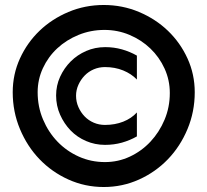

<svg xmlns="http://www.w3.org/2000/svg" viewBox="-20 -735 830 770"><path d="M529 -188Q501 -172 469 -163Q437 -154 401 -154Q361 -154 325 -169.5Q289 -185 263 -212Q237 -239 221 -275Q205 -311 205 -352Q205 -392 221 -427Q237 -462 263.5 -488.5Q290 -515 325.5 -530.5Q361 -546 402 -546Q437 -546 469 -537Q501 -528 529 -512V-416Q507 -439 474 -452.5Q441 -466 401 -466Q377 -466 356 -457Q335 -448 319.5 -432Q304 -416 294.5 -395Q285 -374 285 -351Q285 -327 294.5 -305.5Q304 -284 319.5 -268Q335 -252 356 -243Q377 -234 401 -234Q441 -234 474 -247Q507 -260 529 -284ZM661 -362Q661 -414 640 -460Q619 -506 583 -540.5Q547 -575 499.5 -595Q452 -615 399 -615Q344 -615 295 -595Q246 -575 209.5 -541Q173 -507 152 -461.5Q131 -416 131 -365Q131 -307 152.5 -256Q174 -205 210.5 -167Q247 -129 296 -107Q345 -85 401 -85Q454 -85 501 -107Q548 -129 583.5 -167Q619 -205 640 -255Q661 -305 661 -362ZM761 -365Q761 -287 732 -217.5Q703 -148 653.5 -96.5Q604 -45 537.5 -15Q471 15 396 15Q321 15 254.5 -15Q188 -45 138.5 -96.5Q89 -148 60 -217.5Q31 -287 31 -365Q31 -437 60 -500.5Q89 -564 138.5 -611.5Q188 -659 254.5 -687Q321 -715 396 -715Q471 -715 537.5 -687Q604 -659 653.5 -611.5Q703 -564 732 -500.5Q761 -437 761 -365Z"/></svg>

Font: Railway
Style: Regular
Weight: 400
Version: 1.000